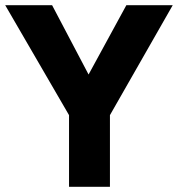

<svg xmlns="http://www.w3.org/2000/svg" viewBox="-22 -717 683 737"><path d="M243 -275 -2 -697H178L318 -431L463 -697H641L400 -275V0H243Z"/></svg>

Font: Hanken Grotesk Black
Style: Regular
Weight: 900
Designer: Alfredo Marco Pradil
Foundry: Hanken Design Co.
Version: Version 3.014